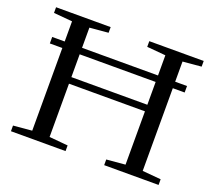

<svg xmlns="http://www.w3.org/2000/svg" viewBox="-113 -814 1077 965"><g transform="rotate(20 425.0 -331.5)"><path d="M31.7 0V-30.3L131.3 -39.1V-481.4H64.5V-516.1H131.3V-624L31.7 -632.8V-663.1H323.7V-632.8L224.1 -624V-516.1H630.4V-624L530.3 -632.8V-663.1H821.3V-632.8L722.2 -624V-516.1H785.6V-481.4H722.2V-39.1L821.3 -30.3V0H530.3V-30.3L630.4 -39.1V-324.2H224.1V-39.1L323.7 -30.3V0ZM224.1 -359.4H630.4V-481.4H224.1Z"/></g></svg>

Font: Elstob 10pt
Style: Regular
Weight: 400
Designer: Peter S. Baker
Version: Version 1.015